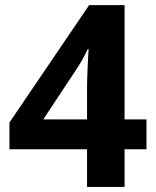

<svg xmlns="http://www.w3.org/2000/svg" viewBox="-20 -734 611 754"><path d="M555.2 -147.9H469.2V0H321.8V-147.9H17.1V-252.9L330.1 -713.9H469.2V-265.1H555.2ZM321.8 -265.1V-386.2Q321.8 -416 324 -466.8Q326.2 -517.6 328.1 -541H324.2Q305.7 -500 280.8 -462.9L149.9 -265.1Z"/></svg>

Font: Droid Sans Tamil
Style: Bold
Weight: 700
Designer: Jelle Bosma
Foundry: Monotype Imaging Inc.
Version: Version 1.00